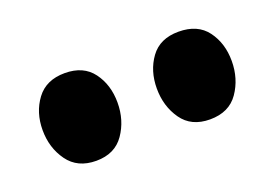

<svg xmlns="http://www.w3.org/2000/svg" viewBox="-44 -901 553 387"><g transform="rotate(-20 233.0 -707.0)"><path d="M355 -613Q315 -613 295 -641.5Q275 -670 275 -708Q275 -746 295 -773.5Q315 -801 355 -801Q396 -801 416 -774Q436 -747 436 -709Q436 -671 416 -642Q396 -613 355 -613ZM111 -613Q71 -613 50.5 -641.5Q30 -670 30 -708Q30 -746 50.5 -773.5Q71 -801 111 -801Q151 -801 171 -774Q191 -747 191 -709Q191 -671 171 -642Q151 -613 111 -613Z"/></g></svg>

Font: Calistoga
Style: Regular
Weight: 400
Designer: Yvonne Schuttler, Eben Sorkin
Foundry: www.sorkintype.com
Version: Version 1.010; ttfautohint (v1.8.4.7-5d5b)